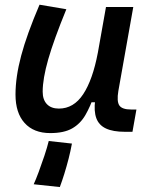

<svg xmlns="http://www.w3.org/2000/svg" viewBox="-20 -547 626 804"><path d="M230.5 236.3 121.1 224.6Q129.9 205.6 142.1 172.9Q154.3 140.1 166 105Q177.7 69.8 184.1 43.5L281.2 54.2Q275.4 85.9 267.1 118.2Q258.8 150.4 249.5 180.4Q240.2 210.4 230.5 236.3ZM190.4 10.3Q121.1 10.3 83 -32Q44.9 -74.2 44.9 -150.9Q44.9 -224.6 68.6 -313.7Q92.3 -402.8 145.5 -527.3L257.8 -508.3Q205.6 -380.9 182.1 -299.1Q158.7 -217.3 158.7 -163.1Q158.7 -129.4 176.5 -110.8Q194.3 -92.3 226.6 -92.3Q288.6 -92.3 328.4 -152.6Q368.2 -212.9 389.6 -325.7L381.8 -118.7H349.6L375 -150.4Q358.4 -101.1 337.4 -64.9Q316.4 -28.8 282.2 -9.3Q248 10.3 190.4 10.3ZM502.9 4.9Q453.1 4.9 423.6 -9Q394 -22.9 383.3 -52.2Q372.6 -81.5 378.4 -127.4L373.5 -234.9L423.8 -517.6H538.1L475.6 -166Q468.3 -122.6 479.7 -105.5Q491.2 -88.4 529.3 -88.4H551.3L534.7 4.9Z"/></svg>

Font: Cascadia Mono Medium
Style: Italic
Weight: 500
Italic angle: -10°
Monospace: yes
Designer: Aaron Bell
Foundry: Saja Typeworks
Version: Version 2407.024